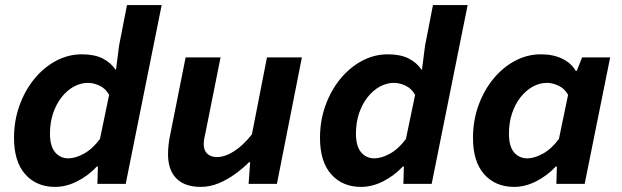

<svg xmlns="http://www.w3.org/2000/svg" viewBox="-20 -721 2440 753"><path d="M196 12Q123 12 79 -37.5Q35 -87 35 -180Q35 -248 56.5 -307.5Q78 -367 115 -412Q152 -457 200 -482.5Q248 -508 301 -508Q350 -508 382 -492Q414 -476 433 -448H435L447 -542L478 -701H614L473 0H362L364 -68H360Q325 -31 282 -9.5Q239 12 196 12ZM248 -100Q276 -100 309.5 -118.5Q343 -137 372 -176L408 -349Q394 -374 370.5 -385Q347 -396 325 -396Q296 -396 269 -381Q242 -366 221 -339Q200 -312 188 -276Q176 -240 176 -197Q176 -148 196 -124Q216 -100 248 -100Z M767 12Q705 12 672 -21Q639 -54 639 -116Q639 -134 641 -152.5Q643 -171 647 -190L708 -496H845L787 -206Q784 -192 781.5 -179.5Q779 -167 779 -156Q779 -131 793 -118Q807 -105 831 -105Q862 -105 897.5 -127.5Q933 -150 968 -194L1027 -496H1164L1066 0H955L961 -85H957Q933 -61 902 -38.5Q871 -16 837 -2Q803 12 767 12Z M1396 12Q1323 12 1279 -37.5Q1235 -87 1235 -180Q1235 -248 1256.5 -307.5Q1278 -367 1315 -412Q1352 -457 1400 -482.5Q1448 -508 1501 -508Q1550 -508 1582 -492Q1614 -476 1633 -448H1635L1647 -542L1678 -701H1814L1673 0H1562L1564 -68H1560Q1525 -31 1482 -9.5Q1439 12 1396 12ZM1448 -100Q1476 -100 1509.5 -118.5Q1543 -137 1572 -176L1608 -349Q1594 -374 1570.5 -385Q1547 -396 1525 -396Q1496 -396 1469 -381Q1442 -366 1421 -339Q1400 -312 1388 -276Q1376 -240 1376 -197Q1376 -148 1396 -124Q1416 -100 1448 -100Z M1997 12Q1923 12 1879 -37.5Q1835 -87 1835 -180Q1835 -248 1856.5 -307.5Q1878 -367 1915 -412Q1952 -457 2000 -482.5Q2048 -508 2101 -508Q2150 -508 2185.5 -490.5Q2221 -473 2238 -443H2242L2263 -496H2373L2273 0H2162L2164 -68H2160Q2125 -31 2082 -9.5Q2039 12 1997 12ZM2048 -100Q2076 -100 2109.5 -118.5Q2143 -137 2172 -176L2208 -349Q2194 -374 2170.5 -385Q2147 -396 2125 -396Q2096 -396 2069 -381Q2042 -366 2021 -339Q2000 -312 1988 -276Q1976 -240 1976 -197Q1976 -147 1996 -123.5Q2016 -100 2048 -100Z"/></svg>

Font: Source Code Pro ExtraLight
Style: Bold Italic
Weight: 700
Italic angle: -11°
Monospace: yes
Version: Version 1.016;hotconv 1.0.116;makeotfexe 2.5.65601